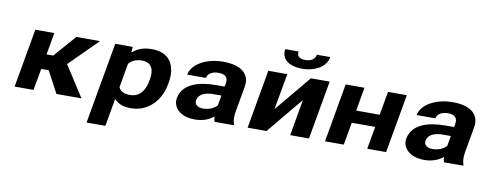

<svg xmlns="http://www.w3.org/2000/svg" viewBox="-74 -1120 4309 1701"><g transform="rotate(10 2081.0 -270.0)"><path d="M344 -195 448 0H673L495 -277L747 -528H534L361 -330H301L336 -528H165L72 0H242L277 -195Z M1038 -477 1041 -528H884L755 203H924L968 -46C998 -14 1042 10 1114 10C1154 10 1191 4 1224 -10C1323 -51 1387 -141 1408 -259L1410 -270C1417 -310 1418 -347 1413 -380C1400 -469 1343 -538 1210 -538C1133 -538 1080 -513 1038 -477ZM1090 -104C1032 -104 1002 -124 988 -156L1026 -373C1052 -404 1088 -423 1145 -423C1239 -423 1255 -349 1241 -270L1239 -259C1225 -180 1185 -104 1090 -104Z M2040 -128 2080 -352C2085 -383 2084 -410 2075 -433C2050 -501 1976 -538 1858 -538C1775 -538 1705 -519 1653 -488C1609 -462 1568 -423 1559 -370H1728C1735 -412 1777 -434 1830 -434C1893 -434 1919 -404 1910 -353L1904 -323H1829C1669 -323 1528 -279 1505 -148C1501 -125 1503 -104 1511 -85C1533 -30 1595 10 1693 10C1767 10 1823 -14 1863 -47C1863 -28 1865 -13 1871 0H2043L2044 -8C2032 -41 2031 -79 2040 -128ZM1676 -159C1686 -218 1747 -240 1820 -240H1890L1874 -149C1849 -120 1803 -98 1749 -98C1702 -98 1669 -122 1676 -159Z M2644 -528 2374 -203 2432 -528H2261L2168 0H2338L2608 -326L2551 0H2720L2813 -528ZM2567 -679C2515 -679 2488 -700 2496 -743H2376C2372 -722 2373 -702 2379 -684C2398 -630 2460 -598 2553 -598C2583 -598 2612 -602 2638 -609C2708 -628 2768 -670 2781 -743H2660C2653 -702 2618 -679 2567 -679Z M3414 0 3507 -528H3338L3300 -316H3089L3126 -528H2957L2864 0H3033L3069 -203H3280L3244 0Z M4104 -128 4144 -352C4149 -383 4148 -410 4139 -433C4114 -501 4040 -538 3922 -538C3839 -538 3769 -519 3717 -488C3673 -462 3632 -423 3623 -370H3792C3799 -412 3841 -434 3894 -434C3957 -434 3983 -404 3974 -353L3968 -323H3893C3733 -323 3592 -279 3569 -148C3565 -125 3567 -104 3575 -85C3597 -30 3659 10 3757 10C3831 10 3887 -14 3927 -47C3927 -28 3929 -13 3935 0H4107L4108 -8C4096 -41 4095 -79 4104 -128ZM3740 -159C3750 -218 3811 -240 3884 -240H3954L3938 -149C3913 -120 3867 -98 3813 -98C3766 -98 3733 -122 3740 -159Z"/></g></svg>

Font: Asimov
Style: XWidIt
Weight: 500
Designer: Google
Version: Version 2.000980; 2014